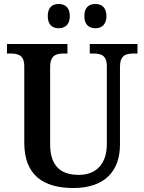

<svg xmlns="http://www.w3.org/2000/svg" viewBox="-20 -935 725 965"><path d="M460 -793C488 -793 515 -809 515 -854C515 -900 488 -915 460 -915C429 -915 404 -900 404 -854C404 -809 429 -793 460 -793ZM275 -793C304 -793 331 -809 331 -854C331 -900 304 -915 275 -915C245 -915 220 -900 220 -854C220 -809 245 -793 275 -793ZM348 10C507 10 583 -75 583 -209V-598C583 -658 613 -666 653 -666H671V-714H431V-666H448C487 -666 517 -658 517 -602V-211C517 -114 466 -56 376 -56C290 -56 232 -96 232 -210V-598C232 -658 263 -666 302 -666H319V-714H15V-666H32C71 -666 102 -658 102 -602V-217C102 -54 199 10 348 10Z"/></svg>

Font: Noto Serif Khmer SemiCondensed SemiBold
Style: Regular
Weight: 600
Width: 4
Designer: Danh Hong and the Monotype Design Team
Foundry: Monotype Imaging Inc.
Version: Version 2.004